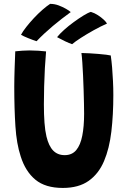

<svg xmlns="http://www.w3.org/2000/svg" viewBox="-20 -932 646 969"><path d="M297 16.5Q209 16.5 158.8 -25Q108.5 -66.5 84.5 -142.5Q63.5 -206 57.8 -294.8Q52 -383.5 52 -494.5Q52 -516 52.5 -539.5Q53 -563 53.8 -587Q54.5 -611 55.5 -633Q56.5 -655 57 -673Q75 -675 93.2 -676.2Q111.5 -677.5 128.5 -677.5Q151 -677.5 173.2 -676Q195.5 -674.5 212.5 -672.5Q209 -634 206.5 -588.2Q204 -542.5 202.8 -495.8Q201.5 -449 201.5 -405.5Q201.5 -353.5 204.5 -313Q207.5 -272.5 214.5 -243Q226 -195 248.5 -172Q271 -149 306.5 -149Q343.5 -149 364.8 -174.5Q386 -200 395.2 -247Q404.5 -294 404.5 -358.5Q404.5 -379 403.8 -410.5Q403 -442 402 -478.2Q401 -514.5 399.2 -550.5Q397.5 -586.5 395.5 -616.2Q393.5 -646 391 -664.5Q408.5 -664.5 431.5 -663Q454.5 -661.5 477 -659.8Q499.5 -658 516.5 -655.8Q533.5 -653.5 539 -652Q543 -624.5 545.8 -591.5Q548.5 -558.5 550.2 -523Q552 -487.5 552 -452.5Q552 -353 542 -267.8Q532 -182.5 505 -118.8Q478 -55 427.5 -19.2Q377 16.5 297 16.5ZM233 -912.5Q255 -912.5 275.8 -904.8Q296.5 -897 313 -887.5Q329.5 -878 337 -871Q314.5 -855 291.8 -837.2Q269 -819.5 247 -801Q225 -782.5 204 -763Q183 -743.5 164.5 -724Q145.5 -730 121.5 -739.8Q97.5 -749.5 86 -756.5Q95 -773.5 112.5 -795.8Q130 -818 151.2 -840.8Q172.5 -863.5 194.2 -882.5Q216 -901.5 233 -912.5ZM438.5 -872Q457 -866.5 474 -855.5Q491 -844.5 503.5 -832.8Q516 -821 520 -813Q488 -799 453 -779.5Q418 -760 388.5 -741Q359 -722 344 -709Q331 -713 307.5 -724.2Q284 -735.5 268 -744.5Q281.5 -761.5 303.8 -781.5Q326 -801.5 351.8 -820.2Q377.5 -839 400.5 -853.2Q423.5 -867.5 438.5 -872Z"/></svg>

Font: Grandstander Thin SemiBold
Style: Regular
Weight: 600
Version: Version 1.200